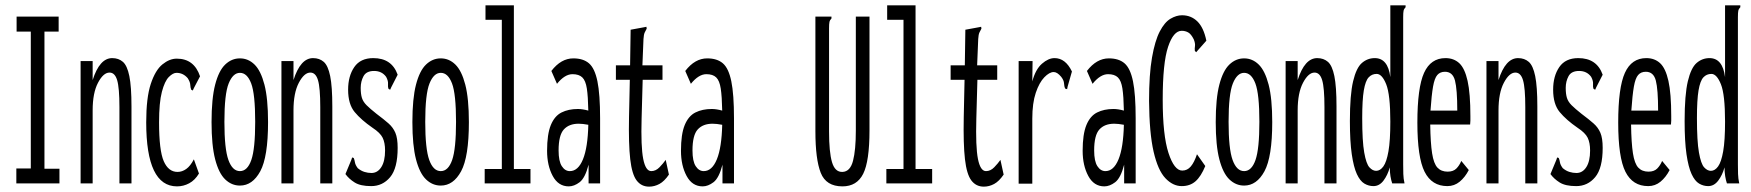

<svg xmlns="http://www.w3.org/2000/svg" viewBox="-20 -685 6540 717"><path d="M41 0V-56H95V-567H42V-623H199V-567H146V-55H202V0Z M281 0V-457H326V-386Q352 -468 399 -468Q423 -468 439 -454Q455 -440 463 -401Q471 -362 471 -287V0H426V-285Q426 -357 417.5 -385.5Q409 -414 389 -414Q366 -414 346 -376Q326 -338 326 -273V0Z M641 11Q526 11 526 -228Q526 -320 543 -371.5Q560 -423 586.5 -444.5Q613 -466 640 -466Q705 -466 727 -400L704 -356L700 -347L694 -350Q691 -358 690.5 -368.5Q690 -379 681 -393Q664 -413 639 -413Q626 -413 610.5 -397.5Q595 -382 584.5 -342Q574 -302 574 -228Q574 -123 591.5 -83Q609 -43 643 -43Q660 -43 675.5 -54Q691 -65 704 -90L723 -37Q708 -12 686.5 -0.5Q665 11 641 11Z M876 8Q845 8 821 -15Q797 -38 783.5 -90Q770 -142 770 -229Q770 -317 783.5 -369Q797 -421 821 -444Q845 -467 876 -467Q907 -467 930.5 -444Q954 -421 967.5 -369Q981 -317 981 -229Q981 -99 952 -45.5Q923 8 876 8ZM876 -46Q904 -46 918.5 -87.5Q933 -129 933 -230Q933 -334 918 -373.5Q903 -413 876 -413Q850 -413 834 -373.5Q818 -334 818 -230Q818 -129 833 -87.5Q848 -46 876 -46Z M1031 0V-457H1076V-386Q1102 -468 1149 -468Q1173 -468 1189 -454Q1205 -440 1213 -401Q1221 -362 1221 -287V0H1176V-285Q1176 -357 1167.5 -385.5Q1159 -414 1139 -414Q1116 -414 1096 -376Q1076 -338 1076 -273V0Z M1366 10Q1326 10 1304.5 -3.5Q1283 -17 1270 -35L1292 -88L1295 -97L1301 -95Q1304 -88 1305.5 -78.5Q1307 -69 1316 -57Q1328 -47 1341 -43Q1354 -39 1367 -39Q1390 -39 1404 -61Q1418 -83 1418 -123Q1418 -152 1409 -170.5Q1400 -189 1371 -208Q1329 -237 1304.5 -266.5Q1280 -296 1280 -350Q1280 -401 1303 -434.5Q1326 -468 1374 -468Q1443 -468 1465 -406L1441 -359L1437 -350L1431 -353Q1428 -361 1429 -372Q1430 -383 1422 -398Q1406 -420 1377 -420Q1348 -420 1337.5 -400.5Q1327 -381 1327 -357Q1327 -334 1331.5 -319.5Q1336 -305 1349 -292Q1362 -279 1386 -260Q1414 -239 1431 -224Q1448 -209 1456.5 -189Q1465 -169 1465 -133Q1465 -57 1437 -23.5Q1409 10 1366 10Z M1626 8Q1595 8 1571 -15Q1547 -38 1533.5 -90Q1520 -142 1520 -229Q1520 -317 1533.5 -369Q1547 -421 1571 -444Q1595 -467 1626 -467Q1657 -467 1680.5 -444Q1704 -421 1717.5 -369Q1731 -317 1731 -229Q1731 -99 1702 -45.5Q1673 8 1626 8ZM1626 -46Q1654 -46 1668.5 -87.5Q1683 -129 1683 -230Q1683 -334 1668 -373.5Q1653 -413 1626 -413Q1600 -413 1584 -373.5Q1568 -334 1568 -230Q1568 -129 1583 -87.5Q1598 -46 1626 -46Z M1790 0V-54H1854V-611H1793V-665H1899V-54H1961V0Z M2104 11Q2065 11 2044 -28Q2023 -67 2023 -122Q2023 -184 2037 -218Q2051 -252 2077 -265Q2103 -278 2138 -278Q2147 -278 2156.5 -276.5Q2166 -275 2177 -272Q2176 -325 2171.5 -354.5Q2167 -384 2154.5 -396Q2142 -408 2118 -408Q2089 -408 2060 -372L2039 -420Q2075 -467 2121 -467Q2158 -467 2179.5 -448.5Q2201 -430 2211 -381.5Q2221 -333 2221 -243V0H2178V-70Q2165 -20 2144.5 -4.5Q2124 11 2104 11ZM2066 -123Q2066 -83 2078 -64.5Q2090 -46 2108 -46Q2139 -46 2157 -90Q2175 -134 2177 -219Q2156 -223 2141 -223Q2105 -223 2085.5 -201.5Q2066 -180 2066 -123Z M2404 12Q2375 12 2357.5 -11Q2340 -34 2333.5 -90.5Q2327 -147 2329 -248L2332 -387H2280V-441H2333L2335 -574L2384 -583L2394 -585L2395 -578Q2391 -571 2387.5 -563.5Q2384 -556 2383 -539L2379 -441H2454V-387H2380L2376 -243Q2373 -137 2382 -91.5Q2391 -46 2412 -46Q2429 -46 2443 -60.5Q2457 -75 2466 -88L2478 -33Q2461 -8 2442.5 2Q2424 12 2404 12Z M2604 11Q2565 11 2544 -28Q2523 -67 2523 -122Q2523 -184 2537 -218Q2551 -252 2577 -265Q2603 -278 2638 -278Q2647 -278 2656.5 -276.5Q2666 -275 2677 -272Q2676 -325 2671.5 -354.5Q2667 -384 2654.5 -396Q2642 -408 2618 -408Q2589 -408 2560 -372L2539 -420Q2575 -467 2621 -467Q2658 -467 2679.5 -448.5Q2701 -430 2711 -381.5Q2721 -333 2721 -243V0H2678V-70Q2665 -20 2644.5 -4.5Q2624 11 2604 11ZM2566 -123Q2566 -83 2578 -64.5Q2590 -46 2608 -46Q2639 -46 2657 -90Q2675 -134 2677 -219Q2656 -223 2641 -223Q2605 -223 2585.5 -201.5Q2566 -180 2566 -123Z M3126 11Q3065 11 3045 -39.5Q3025 -90 3025 -195V-623H3085V-616Q3079 -610 3077.5 -603Q3076 -596 3076 -579V-194Q3076 -117 3087 -79.5Q3098 -42 3126 -43Q3155 -44 3165.5 -84.5Q3176 -125 3176 -197V-623H3227V-198Q3227 -83 3203.5 -36Q3180 11 3126 11Z M3290 0V-54H3354V-611H3293V-665H3399V-54H3461V0Z M3654 12Q3625 12 3607.5 -11Q3590 -34 3583.5 -90.5Q3577 -147 3579 -248L3582 -387H3530V-441H3583L3585 -574L3634 -583L3644 -585L3645 -578Q3641 -571 3637.5 -563.5Q3634 -556 3633 -539L3629 -441H3704V-387H3630L3626 -243Q3623 -137 3632 -91.5Q3641 -46 3662 -46Q3679 -46 3693 -60.5Q3707 -75 3716 -88L3728 -33Q3711 -8 3692.5 2Q3674 12 3654 12Z M3784 -457H3836L3835 -381Q3847 -426 3871 -447Q3895 -468 3918 -468Q3959 -468 3983 -418L3967 -362L3965 -352L3958 -354Q3954 -362 3953.5 -373.5Q3953 -385 3943 -398Q3928 -416 3915 -416Q3899 -416 3880 -396.5Q3861 -377 3848 -338.5Q3835 -300 3835 -242V1H3784Z M4104 11Q4065 11 4044 -28Q4023 -67 4023 -122Q4023 -184 4037 -218Q4051 -252 4077 -265Q4103 -278 4138 -278Q4147 -278 4156.5 -276.5Q4166 -275 4177 -272Q4176 -325 4171.5 -354.5Q4167 -384 4154.5 -396Q4142 -408 4118 -408Q4089 -408 4060 -372L4039 -420Q4075 -467 4121 -467Q4158 -467 4179.5 -448.5Q4201 -430 4211 -381.5Q4221 -333 4221 -243V0H4178V-70Q4165 -20 4144.5 -4.5Q4124 11 4104 11ZM4066 -123Q4066 -83 4078 -64.5Q4090 -46 4108 -46Q4139 -46 4157 -90Q4175 -134 4177 -219Q4156 -223 4141 -223Q4105 -223 4085.5 -201.5Q4066 -180 4066 -123Z M4393 10Q4360 10 4332 -19.5Q4304 -49 4288 -118.5Q4272 -188 4271 -308Q4271 -407 4282 -470Q4293 -533 4311 -567.5Q4329 -602 4351 -615Q4373 -628 4394 -628Q4428 -628 4451.5 -605Q4475 -582 4485 -533L4454 -498L4447 -490L4442 -495Q4441 -503 4442.5 -513Q4444 -523 4438 -538Q4428 -558 4417 -564Q4406 -570 4393 -570Q4362 -570 4342 -510Q4322 -450 4322 -313Q4322 -180 4343.5 -114Q4365 -48 4395 -48Q4414 -48 4427 -63.5Q4440 -79 4450 -109L4481 -65Q4465 -26 4444.5 -8Q4424 10 4393 10Z M4626 8Q4595 8 4571 -15Q4547 -38 4533.5 -90Q4520 -142 4520 -229Q4520 -317 4533.5 -369Q4547 -421 4571 -444Q4595 -467 4626 -467Q4657 -467 4680.5 -444Q4704 -421 4717.5 -369Q4731 -317 4731 -229Q4731 -99 4702 -45.5Q4673 8 4626 8ZM4626 -46Q4654 -46 4668.5 -87.5Q4683 -129 4683 -230Q4683 -334 4668 -373.5Q4653 -413 4626 -413Q4600 -413 4584 -373.5Q4568 -334 4568 -230Q4568 -129 4583 -87.5Q4598 -46 4626 -46Z M4781 0V-457H4826V-386Q4852 -468 4899 -468Q4923 -468 4939 -454Q4955 -440 4963 -401Q4971 -362 4971 -287V0H4926V-285Q4926 -357 4917.5 -385.5Q4909 -414 4889 -414Q4866 -414 4846 -376Q4826 -338 4826 -273V0Z M5109 10Q5091 10 5075 0.5Q5059 -9 5047 -35Q5035 -61 5028 -109Q5021 -157 5021 -233Q5021 -331 5033 -381.5Q5045 -432 5066 -450Q5087 -468 5114 -468Q5163 -468 5172 -397V-665H5229V-658Q5223 -652 5221.5 -645Q5220 -638 5220 -621V-71Q5220 -53 5220.5 -35.5Q5221 -18 5225 0H5179Q5175 -12 5172.5 -27Q5170 -42 5170 -60Q5162 -31 5146.5 -10.5Q5131 10 5109 10ZM5119 -47Q5134 -47 5146 -63.5Q5158 -80 5165 -120Q5172 -160 5172 -231Q5172 -332 5156.5 -370.5Q5141 -409 5121 -409Q5103 -409 5091 -396Q5079 -383 5073 -347.5Q5067 -312 5067 -244Q5067 -158 5074.5 -115.5Q5082 -73 5094 -60Q5106 -47 5119 -47Z M5385 10Q5327 10 5300 -43.5Q5273 -97 5273 -227Q5273 -358 5298 -413Q5323 -468 5378 -468Q5409 -468 5429.5 -449Q5450 -430 5460.5 -383Q5471 -336 5471 -251Q5471 -241 5471 -234.5Q5471 -228 5470 -220H5321Q5322 -151 5328 -112.5Q5334 -74 5348 -59Q5362 -44 5386 -44Q5407 -44 5418.5 -55.5Q5430 -67 5437 -84L5465 -50Q5451 -23 5431 -6.5Q5411 10 5385 10ZM5322 -272H5422Q5422 -351 5413.5 -384Q5405 -417 5376 -417Q5358 -417 5347.5 -405Q5337 -393 5331.5 -361.5Q5326 -330 5322 -272Z M5531 0V-457H5576V-386Q5602 -468 5649 -468Q5673 -468 5689 -454Q5705 -440 5713 -401Q5721 -362 5721 -287V0H5676V-285Q5676 -357 5667.5 -385.5Q5659 -414 5639 -414Q5616 -414 5596 -376Q5576 -338 5576 -273V0Z M5866 10Q5826 10 5804.5 -3.5Q5783 -17 5770 -35L5792 -88L5795 -97L5801 -95Q5804 -88 5805.5 -78.5Q5807 -69 5816 -57Q5828 -47 5841 -43Q5854 -39 5867 -39Q5890 -39 5904 -61Q5918 -83 5918 -123Q5918 -152 5909 -170.5Q5900 -189 5871 -208Q5829 -237 5804.5 -266.5Q5780 -296 5780 -350Q5780 -401 5803 -434.5Q5826 -468 5874 -468Q5943 -468 5965 -406L5941 -359L5937 -350L5931 -353Q5928 -361 5929 -372Q5930 -383 5922 -398Q5906 -420 5877 -420Q5848 -420 5837.5 -400.5Q5827 -381 5827 -357Q5827 -334 5831.5 -319.5Q5836 -305 5849 -292Q5862 -279 5886 -260Q5914 -239 5931 -224Q5948 -209 5956.5 -189Q5965 -169 5965 -133Q5965 -57 5937 -23.5Q5909 10 5866 10Z M6135 10Q6077 10 6050 -43.5Q6023 -97 6023 -227Q6023 -358 6048 -413Q6073 -468 6128 -468Q6159 -468 6179.5 -449Q6200 -430 6210.5 -383Q6221 -336 6221 -251Q6221 -241 6221 -234.5Q6221 -228 6220 -220H6071Q6072 -151 6078 -112.5Q6084 -74 6098 -59Q6112 -44 6136 -44Q6157 -44 6168.5 -55.5Q6180 -67 6187 -84L6215 -50Q6201 -23 6181 -6.5Q6161 10 6135 10ZM6072 -272H6172Q6172 -351 6163.5 -384Q6155 -417 6126 -417Q6108 -417 6097.5 -405Q6087 -393 6081.5 -361.5Q6076 -330 6072 -272Z M6359 10Q6341 10 6325 0.5Q6309 -9 6297 -35Q6285 -61 6278 -109Q6271 -157 6271 -233Q6271 -331 6283 -381.5Q6295 -432 6316 -450Q6337 -468 6364 -468Q6413 -468 6422 -397V-665H6479V-658Q6473 -652 6471.5 -645Q6470 -638 6470 -621V-71Q6470 -53 6470.5 -35.5Q6471 -18 6475 0H6429Q6425 -12 6422.5 -27Q6420 -42 6420 -60Q6412 -31 6396.5 -10.5Q6381 10 6359 10ZM6369 -47Q6384 -47 6396 -63.5Q6408 -80 6415 -120Q6422 -160 6422 -231Q6422 -332 6406.5 -370.5Q6391 -409 6371 -409Q6353 -409 6341 -396Q6329 -383 6323 -347.5Q6317 -312 6317 -244Q6317 -158 6324.5 -115.5Q6332 -73 6344 -60Q6356 -47 6369 -47Z"/></svg>

Font: Inconsolata UltraCondensed
Style: Regular
Weight: 400
Width: 1
Monospace: yes
Designer: Raph Levien, Cyreal, Brenton Simpson
Foundry: Raph Levien, Cyreal, Google
Version: Version 3.000; ttfautohint (v1.8.2.53-6de2)